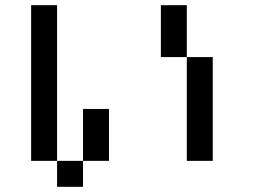

<svg xmlns="http://www.w3.org/2000/svg" viewBox="-20 -720 1040 740"><path d="M800 -100H700V-500H800ZM100 -100V-700H200V-100ZM200 -100H300V0H200ZM300 -100V-300H400V-100ZM600 -500V-700H700V-500Z"/></svg>

Font: Galmuri9 Regular
Style: Regular
Weight: 400
Designer: Lee Minseo (quiple)
Version: Version 2.399;hotconv 1.1.1;makeotfexe 2.6.0 DEVELOPMENT